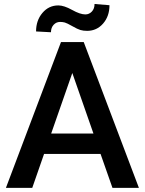

<svg xmlns="http://www.w3.org/2000/svg" viewBox="-20 -916 706 936"><path d="M8.8 0ZM470.2 -165.5H194.8L137.2 0H8.8L277.3 -710.9H388.2L657.2 0H528.3ZM229.5 -265.1H435.5L332.5 -560.1ZM513.7 -890.6Q513.7 -836.9 482.7 -801.3Q451.7 -765.6 404.8 -765.6Q385.7 -765.6 371.8 -769.8Q357.9 -773.9 332.3 -788.6Q306.6 -803.2 296.1 -806.2Q285.6 -809.1 272.9 -809.1Q254.4 -809.1 241.5 -795.2Q228.5 -781.2 228.5 -758.8L155.8 -762.7Q155.8 -816.4 186.8 -853Q217.8 -889.6 264.2 -889.6Q292 -889.6 331.3 -867.7Q370.6 -845.7 396 -845.7Q414.6 -845.7 427.7 -859.6Q440.9 -873.5 440.9 -896.5Z"/></svg>

Font: Roboto Medium
Style: Regular
Weight: 500
Designer: Google
Version: Version 2.134; 2016; ttfautohint (v1.6)